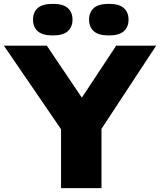

<svg xmlns="http://www.w3.org/2000/svg" viewBox="-47 -977 831 997"><path d="M270 0V-306L-27 -740H196L378 -470L556.5 -740H764L480 -308V0ZM518 -793Q464.5 -793 440 -815Q415.5 -837 415.5 -875Q415.5 -913.5 440 -935.2Q464.5 -957 518 -957Q571.5 -957 596 -935.2Q620.5 -913.5 620.5 -875Q620.5 -837 596 -815Q571.5 -793 518 -793ZM227 -793Q173.5 -793 149 -815Q124.5 -837 124.5 -875Q124.5 -913.5 149 -935.2Q173.5 -957 227 -957Q280.5 -957 305 -935.2Q329.5 -913.5 329.5 -875Q329.5 -837 305 -815Q280.5 -793 227 -793Z"/></svg>

Font: Encode Sans Expanded Expanded ExtraBold
Style: Regular
Weight: 800
Width: 7
Designer: Multiple Designers
Foundry: Impallari Type
Version: Version 3.000; ttfautohint (v1.8.3) -l 8 -r 50 -G 200 -x 14 